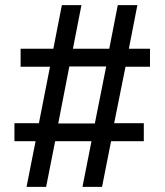

<svg xmlns="http://www.w3.org/2000/svg" viewBox="-20 -725 640 745"><path d="M83 0 118 -177H36V-247H131L174 -466H60V-536H187L220 -705H296L263 -536H404L437 -705H513L480 -536H562V-466H467L423 -247H538V-177H411L376 0H300L335 -177H194L159 0ZM206 -246H348L392 -467H249Z"/></svg>

Font: Nunito Sans 11pt SemiBold
Style: Regular
Weight: 600
Version: Version 3.101;gftools[0.9.27]